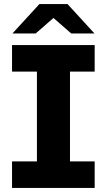

<svg xmlns="http://www.w3.org/2000/svg" viewBox="-20 -921 523 941"><path d="M323 -570V-130H444V0H39V-130H161V-570H39V-700H444V-570ZM329 -757 242 -833 155 -757H41L173 -901H311L443 -757Z"/></svg>

Font: Montserrat Alternates
Style: Bold
Weight: 700
Designer: Julieta Ulanovsky
Foundry: Julieta Ulanovsky
Version: Version 7.200